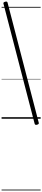

<svg xmlns="http://www.w3.org/2000/svg" viewBox="-20 -1505 535 2433"><path d="M451 75Q437 79 429.5 76Q422 73 419 63L24 -1458Q21 -1468 26.5 -1473.5Q32 -1479 45 -1483Q59 -1487 66.5 -1484Q74 -1481 76 -1471L471 50Q474 59 469 65Q464 71 451 75ZM0 898H495V908H0ZM0 -20H495V0H0ZM0 -505H495V-500H0ZM0 -1418H495V-1408H0Z"/></svg>

Font: Playwrite FR Trad Guides
Style: Regular
Weight: 400
Designer: Veronika Burian, José Scaglione
Foundry: TypeTogether
Version: Version 1.003